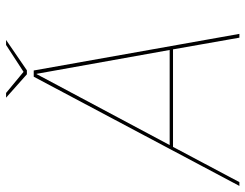

<svg xmlns="http://www.w3.org/2000/svg" viewBox="-127 -700 808 632"><g transform="rotate(-90 277.0 -384.0)"><path d="M-19 0H-6.5L109.5 -218.5H430.5L469 0H481.5L361 -677H340.5ZM115.5 -229.5 349 -667.5H350L428.5 -229.5ZM348.5 -699.5H361.5L461.5 -768H445L356.5 -710.5L287 -768H271.5Z"/></g></svg>

Font: Anybody UltraCondensed Thin Thin
Style: Italic
Weight: 250
Italic angle: -10°
Version: Version 1.111